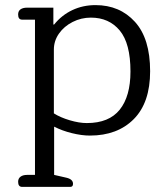

<svg xmlns="http://www.w3.org/2000/svg" viewBox="-20 -519 649 752"><path d="M51 193Q51 180 60.5 173Q70 166 86 166H117V-442H67Q51 -442 51 -462Q51 -476 60.5 -482.5Q70 -489 86 -489H189V-423H192Q222 -460 263.5 -479.5Q305 -499 354 -499Q449 -499 508.5 -433.5Q568 -368 568 -240Q568 -117 504 -52.5Q440 12 332 12Q300 12 261.5 2.5Q223 -7 192 -23V166L240 177Q266 183 266 201Q266 213 255 213H67Q51 213 51 193ZM491 -239Q491 -349 449 -399.5Q407 -450 336 -450Q298 -450 264.5 -433Q231 -416 211 -387.5Q191 -359 191 -325V-75Q216 -59 253 -48Q290 -37 320 -37Q407 -37 449 -89.5Q491 -142 491 -239Z"/></svg>

Font: Maitree
Style: Regular
Weight: 400
Designer: CadsonDemak Team
Foundry: CadsonDemak
Version: Version 1.001